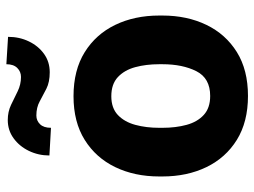

<svg xmlns="http://www.w3.org/2000/svg" viewBox="-118 -671 799 603"><g transform="rotate(-90 281.5 -369.5)"><path d="M28.8 -258.8V-269Q28.8 -346.2 58.1 -407Q87.4 -467.8 143.6 -502.9Q199.7 -538.1 280.8 -538.1Q362.8 -538.1 419.2 -502.9Q475.6 -467.8 504.9 -407Q534.2 -346.2 534.2 -269V-258.8Q534.2 -181.6 504.9 -120.8Q475.6 -60.1 419.4 -25.1Q363.3 9.8 281.7 9.8Q200.2 9.8 143.8 -25.1Q87.4 -60.1 58.1 -120.8Q28.8 -181.6 28.8 -258.8ZM181.6 -269V-258.8Q181.6 -216.8 190.9 -182.9Q200.2 -148.9 222.2 -128.9Q244.1 -108.9 281.7 -108.9Q337.4 -108.9 359.4 -152.3Q381.3 -195.8 381.3 -258.8V-269Q381.3 -310.1 372.1 -344.2Q362.8 -378.4 340.8 -398.9Q318.8 -419.4 280.8 -419.4Q243.7 -419.4 221.9 -398.9Q200.2 -378.4 190.9 -344.2Q181.6 -310.1 181.6 -269ZM381.3 -749 467.3 -743.7Q467.3 -708 452.9 -678.2Q438.5 -648.4 413.6 -630.6Q388.7 -612.8 356 -612.8Q325.2 -612.8 304.4 -623.3Q283.7 -633.8 264.6 -644.3Q245.6 -654.8 220.2 -654.8Q204.1 -654.8 192.9 -643.3Q181.6 -631.8 181.6 -608.9L94.7 -613.8Q94.7 -648.4 109.1 -678.2Q123.5 -708 148.7 -726.3Q173.8 -744.6 206.1 -744.6Q231.9 -744.6 253.4 -734.4Q274.9 -724.1 296.1 -713.6Q317.4 -703.1 341.3 -703.1Q357.9 -703.1 369.6 -714.8Q381.3 -726.6 381.3 -749Z"/></g></svg>

Font: Vazirmatn FD ExtraBold
Style: Regular
Weight: 800
Designer: Saber Rastikerdar
Foundry: Saber Rastikerdar
Version: Version 33.003